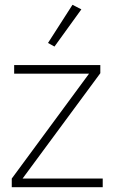

<svg xmlns="http://www.w3.org/2000/svg" viewBox="-20 -780 473 800"><path d="M408 0H29V-36L351 -473H39V-509H398V-475L74 -36H408ZM319 -741 207 -586 180 -601 282 -760Z"/></svg>

Font: Anuphan ExtraLight
Style: Regular
Weight: 200
Designer: Cadson Demak
Version: Version 3.001